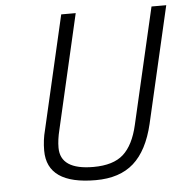

<svg xmlns="http://www.w3.org/2000/svg" viewBox="-51 -745 780 805"><g transform="rotate(-5 339.0 -342.5)"><path d="M176 -139Q176 -46 315 -46Q399 -46 441.5 -84.5Q484 -123 503 -206L616 -695H678L565 -205Q539 -95 480 -42.5Q421 10 320 10Q115 10 115 -132Q115 -177 126 -218L236 -695H297L186 -213Q176 -173 176 -139Z"/></g></svg>

Font: Titillium Web Light
Style: Italic
Weight: 300
Italic angle: -13°
Version: Version 1.002;PS 57.000;hotconv 1.0.70;makeotf.lib2.5.55311